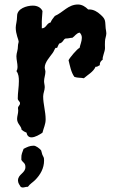

<svg xmlns="http://www.w3.org/2000/svg" viewBox="-20 -583 502 854"><path d="M453 -435C453 -442 451 -449 450 -457C447 -489 452 -496 427 -518C413 -531 396 -541 377 -541H372C360 -553 345 -563 327 -563C283 -563 261 -528 224 -512C217 -503 209 -494 205 -483C187 -480 186 -457 166 -457V-473C165 -493 168 -514 169 -534C161 -551 144 -558 126 -558C99 -558 56 -545 56 -512C56 -489 50 -474 50 -460C50 -431 63 -405 63 -399C63 -393 60 -387 60 -381C60 -358 53 -348 53 -333C53 -317 58 -301 58 -285C58 -279 57 -272 53 -267C63 -254 64 -238 64 -222C64 -196 59 -171 59 -145C59 -135 69 -132 69 -124C69 -113 60 -112 60 -102C60 -99 61 -95 61 -91C61 -78 56 -66 56 -54C56 -32 75 -23 76 -6C83 0 90 4 98 7C100 19 107 28 120 28C136 28 156 16 169 7C174 -14 183 -30 183 -52C183 -87 172 -120 172 -154C172 -169 179 -181 179 -195C179 -204 176 -213 176 -222C176 -236 182 -250 182 -264C182 -270 179 -276 179 -283C179 -306 202 -330 214 -347C220 -355 222 -363 227 -370H234C235 -374 242 -387 243 -389C263 -394 260 -409 273 -412C283 -411 291 -415 302 -415C313 -422 319 -435 334 -438C341 -432 344 -424 344 -415C344 -399 337 -385 334 -370C324 -367 289 -325 285 -315C291 -291 296 -261 311 -241C325 -236 339 -238 353 -235C371 -251 395 -263 405 -286C414 -285 416 -290 424 -293C423 -305 428 -311 437 -318C434 -329 447 -353 447 -369C447 -379 446 -389 447 -399C447 -411 453 -423 453 -435ZM176 131C176 114 173 117 168 104C166 100 165 90 163 86C157 78 140 65 130 65C112 65 101 71 85 79C80 93 74 104 75 120V128C82 141 93 141 93 160C93 188 60 191 60 220C60 231 67 240 72 248C75 250 78 251 81 251C88 251 94 248 101 248H104C112 236 126 228 136 218C160 194 176 165 176 131Z"/></svg>

Font: Margarine
Style: Regular
Weight: 400
Designer: Astigmatic (AOETI)
Foundry: Astigmatic (AOETI)
Version: Version 1.000